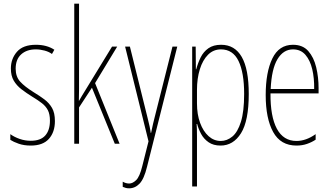

<svg xmlns="http://www.w3.org/2000/svg" viewBox="-20 -831 1795 1042"><path d="M278 -174Q278 -114 245.5 -77.5Q213 -41 147 -41Q110 -41 81.5 -51Q53 -61 36 -72V-103Q58 -87 87 -77Q116 -67 147 -67Q200 -67 225.5 -95.5Q251 -124 251 -176Q251 -211 240 -232.5Q229 -254 208 -270.5Q187 -287 157 -305Q123 -326 96.5 -346.5Q70 -367 54.5 -393.5Q39 -420 39 -459Q39 -512 72 -550Q105 -588 175 -588Q234 -588 275 -561L262 -538Q246 -550 222 -556.5Q198 -563 174 -563Q125 -563 95 -536Q65 -509 65 -458Q65 -415 89.5 -388Q114 -361 162 -331Q195 -311 221 -291.5Q247 -272 262.5 -245Q278 -218 278 -174Z M409 -412Q409 -377 409 -347.5Q409 -318 408 -284H409Q419 -301 425 -311.5Q431 -322 440 -336L588 -578H616L496 -380L629 -51H603L479 -355L409 -248V-51H383V-811H409Z M659 -578H685L781 -191Q789 -159 792 -144.5Q795 -130 796 -123.5Q797 -117 798 -110H800Q806 -140 810.5 -158.5Q815 -177 819 -193L916 -578H942L778 74Q762 140 737.5 165.5Q713 191 681 191Q671 191 663 189Q655 187 646 183V155Q663 165 681 165Q700 165 719 146.5Q738 128 752 71L786 -64Z M1180 -588Q1254 -588 1292 -522Q1330 -456 1330 -321Q1330 -175 1288 -108Q1246 -41 1177 -41Q1138 -41 1112 -59Q1086 -77 1071.5 -104Q1057 -131 1050 -158H1047Q1048 -149 1048.5 -130.5Q1049 -112 1049 -88V181H1023V-578H1042L1043 -455H1045Q1054 -489 1069 -519.5Q1084 -550 1111 -569Q1138 -588 1180 -588ZM1179 -563Q1138 -563 1109 -534Q1080 -505 1064.5 -455Q1049 -405 1049 -343V-270Q1049 -210 1066 -164Q1083 -118 1112 -92Q1141 -66 1178 -66Q1212 -66 1241 -90Q1270 -114 1287.5 -170Q1305 -226 1305 -321Q1305 -437 1274.5 -500Q1244 -563 1179 -563Z M1570 -588Q1623 -588 1653 -554Q1683 -520 1696 -466Q1709 -412 1709 -352V-324H1448Q1447 -199 1482.5 -132.5Q1518 -66 1589 -66Q1641 -66 1693 -103V-73Q1672 -59 1646 -50Q1620 -41 1589 -41Q1503 -41 1462.5 -114.5Q1422 -188 1422 -315Q1422 -439 1458 -513.5Q1494 -588 1570 -588ZM1570 -563Q1518 -563 1486 -510Q1454 -457 1449 -348H1685Q1686 -407 1674.5 -455.5Q1663 -504 1637.5 -533.5Q1612 -563 1570 -563Z"/></svg>

Font: Noto Sans Tamil UI ExtraCondensed Thin
Style: Regular
Weight: 100
Width: 2
Designer: Jelle Bosma - Monotype Design Team
Foundry: Monotype Imaging Inc.
Version: Version 2.004; ttfautohint (v1.8.4.7-5d5b)